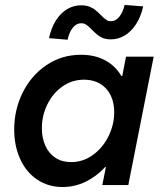

<svg xmlns="http://www.w3.org/2000/svg" viewBox="-20 -751 652 779"><path d="M37.6 -225.6Q37.6 -305.7 72 -375.2Q106.4 -444.8 168.5 -486.8Q230.5 -528.8 308.6 -528.8Q364.7 -528.8 406.5 -506.3Q448.2 -483.9 472.2 -442.9H476.1L491.2 -521H603.5L500.5 0H395L409.7 -73.2H406.7Q371.6 -35.2 327.4 -13.7Q283.2 7.8 233.9 7.8Q175.3 7.8 130.6 -22.5Q85.9 -52.7 61.8 -106Q37.6 -159.2 37.6 -225.6ZM443.4 -295.9Q443.4 -335.4 428.5 -365.2Q413.6 -395 386 -411.4Q358.4 -427.7 321.3 -427.7Q272 -427.7 232.9 -399.9Q193.8 -372.1 171.9 -326.9Q149.9 -281.7 149.9 -231Q149.9 -191.4 163.8 -160.2Q177.7 -128.9 204.3 -111.1Q231 -93.3 268.6 -93.3Q317.4 -93.3 357.4 -122.6Q397.5 -151.9 420.4 -198.7Q443.4 -245.6 443.4 -295.9ZM308.6 -729.5Q328.1 -729.5 342.8 -723.9Q357.4 -718.3 366.9 -710.4Q376.5 -702.6 389.2 -689.9Q401.4 -677.2 410.2 -671.1Q418.9 -665 430.2 -665Q449.7 -665 464.1 -683.1Q478.5 -701.2 485.8 -731L561 -725.1Q551.8 -683.6 532.2 -653.3Q512.7 -623 486.3 -607.2Q460 -591.3 430.2 -591.3Q403.8 -591.3 387.2 -601.6Q370.6 -611.8 352.5 -630.9Q338.9 -644.5 330.1 -650.6Q321.3 -656.7 309.6 -656.7Q290 -656.7 275.1 -638.2Q260.3 -619.6 254.4 -589.8L178.7 -596.2Q188 -638.7 207.3 -668.7Q226.6 -698.7 252.7 -714.1Q278.8 -729.5 308.6 -729.5Z"/></svg>

Font: Reddit Sans Chocolate SemiBold
Style: Italic
Weight: 600
Italic angle: -11.25°
Designer: Stephen Hutchings
Version: Version 1.013